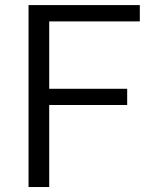

<svg xmlns="http://www.w3.org/2000/svg" viewBox="-20 -746 610 758"><path d="M482.1 -395.5H181.9H174.3V-403V-653.9V-661.5H181.9H532V-725.9H92.7V-7.6H174.3V-323.9V-331.5H181.9H482.1Z"/></svg>

Font: Vazir FD Light
Style: Regular
Weight: 300
Foundry: DejaVu fonts team - Redesigned by Saber Rastikerdar
Version: Version 21.10;October 20, 2019;FontCreator 12.0.0.2547 64-bi